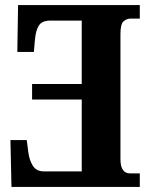

<svg xmlns="http://www.w3.org/2000/svg" viewBox="-20 -734 590 754"><path d="M529 0H25L21 -184H85L91 -138Q95 -105 109 -83Q123 -61 152 -61H301V-343H106V-404H301V-653H176Q145 -653 132.5 -633.5Q120 -614 117 -576L113 -530H48L51 -714H529V-661H493Q478 -661 465.5 -650.5Q453 -640 453 -600V-109Q453 -53 491 -53H529Z"/></svg>

Font: Noto Serif ExtraCondensed ExtraBold
Style: Regular
Weight: 800
Width: 2
Designer: Monotype Design Team
Foundry: Monotype Imaging Inc.
Version: Version 2.013; ttfautohint (v1.8.4.7-5d5b)